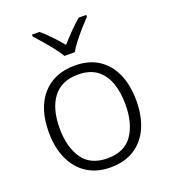

<svg xmlns="http://www.w3.org/2000/svg" viewBox="-140 -868 871 981"><g transform="rotate(-20 295.0 -377.5)"><path d="M533 -267Q533 -183 505.5 -121Q478 -59 424.5 -24.5Q371 10 294 10Q220 10 167 -24Q114 -58 85.5 -120.5Q57 -183 57 -267Q57 -396 121 -469Q185 -542 298 -542Q374 -542 426.5 -507.5Q479 -473 506 -411Q533 -349 533 -267ZM116 -267Q116 -164 159.5 -101.5Q203 -39 295 -39Q388 -39 431 -102Q474 -165 474 -267Q474 -333 456 -384Q438 -435 399 -464Q360 -493 297 -493Q207 -493 161.5 -433Q116 -373 116 -267ZM266 -606Q253 -628 232 -655Q211 -682 188 -708.5Q165 -735 147 -755V-765H188Q215 -742 242.5 -713Q270 -684 293 -656Q317 -684 345.5 -713Q374 -742 401 -765H442V-755Q423 -735 399.5 -708.5Q376 -682 355 -655Q334 -628 322 -606Z"/></g></svg>

Font: Noto Sans Light
Style: Regular
Weight: 300
Designer: Monotype Design Team
Foundry: Monotype Imaging Inc.
Version: Version 2.007